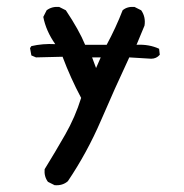

<svg xmlns="http://www.w3.org/2000/svg" viewBox="-20 -416 540 565"><path d="M140.6 128.9 121.1 119.1Q109.4 103.5 111.3 82Q142.6 31.2 171.9 -20Q201.2 -71.3 218.8 -127.9Q203.1 -157.2 189.5 -187.5Q175.8 -217.8 164.1 -249L85.9 -247.1L72.3 -252.9L68.4 -274.4L72.3 -280.3Q105.5 -288.1 142.6 -286.1Q115.2 -325.2 107.4 -366.2L117.2 -385.7Q132.8 -397.5 154.3 -395.5L173.8 -385.7Q212.9 -327.1 230.5 -284.2H293.9Q307.6 -309.6 319.3 -335Q331.1 -360.4 340.8 -385.7Q354.5 -397.5 376 -395.5L395.5 -385.7Q409.2 -366.2 405.3 -340.8L381.8 -284.2Q418.9 -286.1 448.2 -272.5L450.2 -254.9Q440.4 -243.2 424.8 -243.2L360.4 -247.1Q317.4 -155.3 276.9 -61Q236.3 33.2 179.7 117.2Q164.1 130.9 140.6 128.9ZM276.4 -247.1H251L262.7 -215.8Z"/></svg>

Font: JasonHandwriting4
Style: Regular
Weight: 400
Version: Version 1.01.21